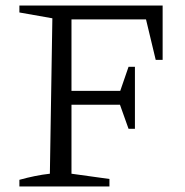

<svg xmlns="http://www.w3.org/2000/svg" viewBox="-20 -673 668 693"><path d="M567 -653V-457H542L507 -603H208L238 -633V-345H414L444 -432H467V-208H444L413 -295H238V-46L375 -27V0H50V-24Q79 -32 106 -37.5Q133 -43 160 -46L169 -607L50 -628V-653Z"/></svg>

Font: Piazzolla Thin Light
Style: Regular
Weight: 300
Version: Version 2.005